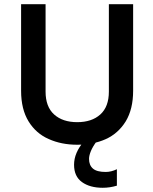

<svg xmlns="http://www.w3.org/2000/svg" viewBox="-20 -680 727 910"><path d="M346 6Q271 6 211 -21Q151 -47 115.5 -104.5Q80 -162 80 -250V-660H196V-246Q196 -174 236.5 -137.5Q277 -101 346 -101Q415 -101 455.5 -137.5Q496 -174 496 -246V-660H611V-250Q611 -163 576 -105Q540 -47 481 -20.5Q422 6 346 6ZM467 210Q406 210 368.5 183Q331 156 331 101Q331 44 378 -10H438Q420 14 411 35.5Q402 57 402 73Q402 103 420.5 119Q439 135 481 135Q507 135 534 122V200Q517 205 500.5 207.5Q484 210 467 210Z"/></svg>

Font: Lil Grotesk Bold
Style: Regular
Weight: 700
Designer: Bastien Sozeau
Foundry: NBR — Bastien Sozeau
Version: Version 4.002; ttfautohint (v1.8.4.7-5d5b)